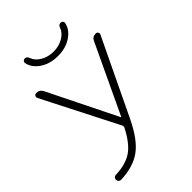

<svg xmlns="http://www.w3.org/2000/svg" viewBox="-267 -1044 1170 1170"><g transform="rotate(-45 318.5 -459.0)"><path d="M65 10Q56 10 49.5 3.5Q43 -3 43 -12Q43 -21 49 -27.5Q55 -34 64 -34Q153 -37 206 -74Q259 -111 305 -202Q308 -210 305 -217L57 -704Q53 -713 58 -721.5Q63 -730 73 -730Q102 -730 115 -704L334 -261Q334 -260 336 -260Q337 -260 337 -261L546 -704Q557 -730 586 -730Q596 -730 601 -722Q606 -714 602 -705L366 -213Q308 -92 241 -43Q174 6 65 10ZM457 -908Q464 -928 481 -928Q490 -928 495.5 -922Q501 -916 500 -908Q491 -860 443 -827.5Q395 -795 327 -795Q259 -795 211 -827.5Q163 -860 154 -908Q153 -916 158.5 -922Q164 -928 173 -928Q190 -928 197 -908Q207 -877 243 -855Q279 -833 327 -833Q375 -833 411 -855Q447 -877 457 -908Z"/></g></svg>

Font: Rounded Mplus 1c Light
Style: Regular
Weight: 300
Version: Version 1.059.20150529